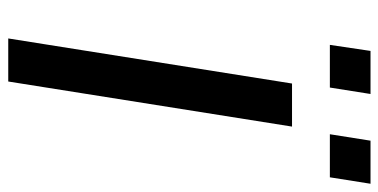

<svg xmlns="http://www.w3.org/2000/svg" viewBox="-252 -688 940 477"><g transform="rotate(90 218.5 -450.0)"><path d="M76 0 188 -705H295L183 0ZM314 -799 330 -900H437L421 -799ZM92 -799 107 -900H214L198 -799Z"/></g></svg>

Font: Nunito Sans 7pt SemiExpanded Medium
Style: Italic
Weight: 500
Width: 6
Italic angle: -9°
Designer: Vernon Adams
Foundry: Vernon Adams
Version: Version 3.101;gftools[0.9.27]